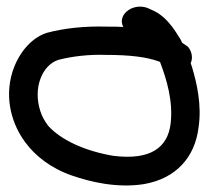

<svg xmlns="http://www.w3.org/2000/svg" viewBox="-20 -548 637 584"><path d="M548 -409H547L534 -418C532 -423 528 -431 524 -436C508 -463 483 -498 450 -514L437 -520C391 -545 334 -506 355 -466C339 -467 323 -467 305 -467C236 -469 174 -462 122 -448C70 -431 34 -380 18 -330C-8 -246 18 -167 57 -115C87 -74 135 -36 199 -14C254 5 335 25 418 12C515 -5 573 -69 584 -161C594 -227 579 -295 564 -344L560 -356C569 -374 561 -399 548 -409ZM158 -366C196 -376 249 -383 302 -381H303C373 -381 427 -375 466 -360L467 -359C487 -306 507 -240 499 -172C490 -99 438 -60 325 -74C241 -88 166 -121 126 -166C115 -181 108 -194 103 -209C79 -281 109 -351 158 -366Z"/></svg>

Font: Stray Cat
Style: BlkExt
Weight: 900
Version: Version 1.0